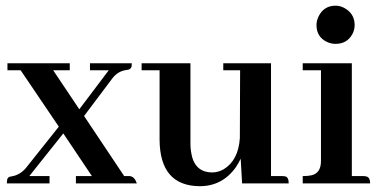

<svg xmlns="http://www.w3.org/2000/svg" viewBox="-20 -638 1331 668"><path d="M3.9 0H152.3V-25.4H82L200.2 -173.8L299.8 -25.4H244.1V0H456.1Q448.2 -23.4 431.6 -25.4H412.1L272.5 -234.4L370.1 -364.3Q389.6 -390.6 419.9 -394.5Q434.6 -395.5 437.5 -405.3Q438.5 -411.1 438.5 -418H293V-393.6H358.4L255.9 -257.8L165 -393.6H222.7V-418H5.9V-393.6H51.8L184.6 -197.3L70.3 -53.7Q49.8 -29.3 20.5 -24.4Q6.8 -23.4 4.9 -12.7Q3.9 -6.8 3.9 0Z M960.9 -25.4H922.9V-418H756.8V-393.6H815.4L814.5 -158.2Q809.6 -80.1 757.8 -48.8Q738.3 -38.1 718.8 -38.1Q654.3 -38.1 644.5 -111.3Q642.6 -124 642.6 -136.7V-418H472.7V-393.6H535.2V-152.3Q536.1 8.8 674.8 9.8Q753.9 9.8 800.8 -56.6Q810.5 -71.3 817.4 -85.9L822.3 0H984.4Q984.4 -22.5 971.7 -24.4Q966.8 -25.4 960.9 -25.4Z M1244.1 -25.4H1204.1V-418H1033.2V-393.6H1096.7V-78.1Q1096.7 -36.1 1064.5 -28.3Q1052.7 -25.4 1033.2 -25.4V0H1267.6Q1267.6 -22.5 1252.9 -24.4Q1249 -25.4 1244.1 -25.4ZM1213.9 -550.8Q1213.9 -590.8 1177.7 -610.4Q1163.1 -618.2 1147.5 -618.2Q1107.4 -618.2 1088.9 -582Q1081.1 -566.4 1081.1 -550.8Q1081.1 -509.8 1117.2 -492.2Q1131.8 -485.4 1147.5 -485.4Q1187.5 -485.4 1206.1 -519.5Q1213.9 -534.2 1213.9 -550.8Z"/></svg>

Font: Abhaya Libre
Style: Bold
Weight: 700
Designer: Pushpananda Ekanayake, Sol Matas, Pathum Egodawatta
Foundry: Mooniak
Version: Version 1.050 ; ttfautohint (v1.6)